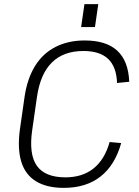

<svg xmlns="http://www.w3.org/2000/svg" viewBox="-20 -903 673 930"><path d="M289 7Q207 7 155 -24.5Q103 -56 83.5 -118.5Q64 -181 76 -273L99 -434Q112 -522 149.5 -583Q187 -644 248.5 -675.5Q310 -707 390 -707Q495 -707 548.5 -657Q602 -607 606 -507L547 -501Q544 -580 503.5 -618Q463 -656 384 -656Q288 -656 231.5 -600.5Q175 -545 159 -433L136 -273Q119 -156 158.5 -100Q198 -44 297 -44Q379 -44 433 -87Q487 -130 511 -215L567 -210Q537 -103 467 -48Q397 7 289 7ZM456 -883 440 -772H373L389 -883Z"/></svg>

Font: Pathway Extreme 28pt ExtraLight
Style: Italic
Weight: 250
Italic angle: -8°
Designer: Eduardo Rodriguez Tunni
Foundry: Eduardo Rodriguez Tunni
Version: Version 1.001;gftools[0.9.26]